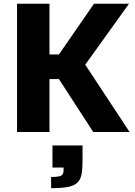

<svg xmlns="http://www.w3.org/2000/svg" viewBox="-20 -708 724 1030"><path d="M71.4 0V-688H245.4V-415.7H296.1L484.2 -688H672.1L437.3 -361L675.1 0H480.1L296.1 -283.8H245.4V0ZM254.1 301.5V241.4Q282.7 241.4 296.9 238.2Q311.1 235 316.2 226.7Q321.2 218.4 321.2 203.2V190.9H261.4V72.4H422.8V152.5Q422.8 197.3 417.5 226.4Q412.1 255.5 395 271.9Q377.9 288.2 344.2 294.9Q310.6 301.5 254.1 301.5Z"/></svg>

Font: Saira Thin
Style: Regular
Weight: 100
Designer: Hector Gatti with collaboration of the Omnibus-Type team
Foundry: Omnibus-Type
Version: Version 1.101